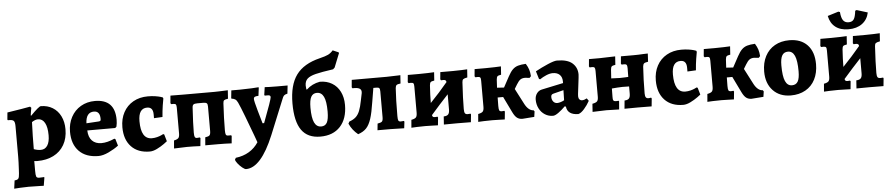

<svg xmlns="http://www.w3.org/2000/svg" viewBox="-50 -1103 7929 1706"><g transform="rotate(-5 3915.0 -250.0)"><path d="M29 163Q55 161 63 150Q71 139 73 105Q73 95 75 71Q79 -1 79 -42V-316Q79 -351 69 -363Q59 -375 30 -375H16L12 -381L18 -444Q82 -453 143.5 -464Q205 -475 223 -478L233 -467Q232 -461 228 -440Q224 -419 222 -400L226 -397Q301 -474 318 -474Q378 -474 423.5 -446Q469 -418 494 -367.5Q519 -317 519 -251Q519 -170 485 -111.5Q451 -53 389.5 -22Q328 9 246 9Q237 9 229 8Q221 7 218 7V94Q218 132 223 145Q228 158 249 158Q267 158 278 157Q289 156 292 156L295 160L283 233L253 232Q191 230 148 230Q114 230 72.5 232.5Q31 235 19 236ZM365 -211Q365 -283 343.5 -321.5Q322 -360 283 -360Q258 -360 228 -340Q223 -212 223 -99Q255 -87 285 -87Q323 -87 344 -119Q365 -151 365 -211Z M557 -224Q557 -297 588 -355Q619 -413 674.5 -445.5Q730 -478 801 -478Q979 -478 979 -295Q979 -264 972 -234L960 -223H711Q713 -163 743.5 -131.5Q774 -100 827 -100Q880 -100 944 -129L953 -125L971 -65Q933 -36 882 -12Q831 12 791 12Q680 12 618.5 -50.5Q557 -113 557 -224ZM822 -294Q832 -296 835 -299.5Q838 -303 838 -315Q838 -385 784 -385Q713 -385 709 -287Z M1024 -224Q1024 -299 1055 -356.5Q1086 -414 1142.5 -446Q1199 -478 1273 -478Q1309 -478 1338 -473.5Q1367 -469 1384 -464Q1401 -459 1405 -457L1409 -447Q1406 -434 1398.5 -386Q1391 -338 1387 -284L1311 -280V-314Q1311 -379 1258 -379Q1180 -379 1180 -264Q1180 -104 1277 -104Q1301 -104 1324 -110Q1347 -116 1361.5 -123Q1376 -130 1380 -132L1389 -128L1407 -66Q1407 -65 1378 -44Q1349 -23 1313.5 -5.5Q1278 12 1249 12Q1143 12 1083.5 -51Q1024 -114 1024 -224Z M1471 -67Q1502 -74 1511.5 -85.5Q1521 -97 1521 -127V-355Q1521 -377 1515.5 -384Q1510 -391 1495 -391H1474L1468 -400L1474 -467Q1511 -466 1588 -466H1864L1910 -467L1986 -470L1981 -395Q1954 -391 1946 -384.5Q1938 -378 1937 -358Q1929 -220 1929 -118Q1929 -88 1934 -78.5Q1939 -69 1954 -69H1980L1985 -63L1979 3Q1918 0 1859 0H1744L1750 -71Q1780 -75 1789 -85Q1798 -95 1798 -124V-342Q1798 -364 1789.5 -371Q1781 -378 1756 -378H1707Q1681 -378 1671.5 -371Q1662 -364 1661 -343Q1652 -201 1652 -122Q1652 -92 1657 -82Q1662 -72 1677 -72Q1692 -72 1702 -74L1707 -68L1700 3Q1642 0 1582 0Q1563 0 1465 4Z M1996 149 2005 134Q2072 126 2123.5 95Q2175 64 2208 13L2186 -48Q2155 -132 2120 -224Q2085 -316 2068 -352Q2058 -374 2045 -382.5Q2032 -391 2012 -393L2010 -398L2017 -466H2093Q2140 -466 2200 -469Q2260 -472 2260 -473L2262 -468L2253 -397Q2227 -396 2218.5 -390.5Q2210 -385 2210 -373Q2210 -354 2234.5 -267.5Q2259 -181 2268 -151H2282Q2360 -356 2360 -376Q2360 -386 2354.5 -390Q2349 -394 2334 -394H2309L2305 -400L2315 -469Q2326 -468 2357 -467Q2388 -466 2423 -466H2519L2511 -394Q2489 -389 2480 -380.5Q2471 -372 2463 -349L2336 -38Q2220 242 2087 242Q2075 242 2053 224Q2031 206 2013.5 183.5Q1996 161 1996 149Z M3012 -250Q3012 -127 2948 -57.5Q2884 12 2770 12Q2657 12 2602.5 -65Q2548 -142 2548 -302Q2548 -467 2614 -557Q2680 -647 2824 -682Q2877 -695 2900.5 -706.5Q2924 -718 2945 -742L2996 -720L2999 -713L2949 -588L2934 -574Q2829 -559 2777 -546Q2725 -533 2702 -511.5Q2679 -490 2679 -451Q2679 -437 2682 -417L2687 -415Q2737 -462 2807 -474Q2868 -474 2914.5 -446.5Q2961 -419 2986.5 -368Q3012 -317 3012 -250ZM2853 -205Q2853 -295 2833 -336.5Q2813 -378 2772 -378Q2737 -378 2720.5 -348.5Q2704 -319 2704 -252Q2704 -161 2724 -119Q2744 -77 2785 -77Q2821 -77 2837 -106.5Q2853 -136 2853 -205Z M3520 -62 3525 -56 3518 3Q3419 0 3396 0H3280L3286 -59Q3317 -64 3326 -73.5Q3335 -83 3335 -112V-342Q3335 -364 3328.5 -371Q3322 -378 3303 -378H3276L3256 -257Q3241 -158 3223.5 -105Q3206 -52 3179.5 -24Q3153 4 3106 20Q3054 -22 3028 -81L3038 -99Q3073 -111 3095 -130.5Q3117 -150 3131 -184.5Q3145 -219 3156 -277L3169 -340Q3170 -344 3170 -352Q3170 -374 3151 -383.5Q3132 -393 3091 -391L3085 -400L3091 -466H3403Q3446 -466 3505 -469L3525 -470L3520 -396Q3493 -393 3484.5 -386Q3476 -379 3474 -359Q3467 -257 3467 -110Q3467 -79 3472 -69.5Q3477 -60 3493 -60Q3502 -60 3520 -62Z M4116 -75 4120 -68 4113 1 3989 0 3872 1 3877 -71Q3906 -72 3917.5 -85Q3929 -98 3929 -129V-264Q3854 -184 3774 -92Q3776 -80 3781.5 -76Q3787 -72 3799 -72Q3808 -72 3813.5 -73Q3819 -74 3821 -74L3826 -67L3819 3Q3806 3 3772 1.5Q3738 0 3708 0Q3668 0 3631.5 1.5Q3595 3 3582 4L3588 -66Q3620 -72 3630 -84Q3640 -96 3640 -126V-357Q3640 -380 3634.5 -387Q3629 -394 3612 -394L3592 -393L3585 -402L3591 -466H3689Q3728 -466 3769 -467.5Q3810 -469 3826 -470L3821 -396Q3795 -392 3788 -385Q3781 -378 3779 -356Q3773 -268 3773 -200Q3853 -283 3928 -373Q3927 -385 3920.5 -389.5Q3914 -394 3902 -394L3881 -393L3875 -402L3881 -466H3994Q4029 -466 4067.5 -467.5Q4106 -469 4121 -470L4116 -398Q4088 -393 4079 -386Q4070 -379 4069 -359Q4060 -213 4060 -121Q4060 -94 4066.5 -83.5Q4073 -73 4091 -73Q4100 -73 4107 -74Q4114 -75 4116 -75Z M4685 -45 4678 3 4572 11Q4544 11 4524.5 -3.5Q4505 -18 4487 -55L4418 -197H4369Q4368 -172 4368 -121Q4368 -91 4373 -81.5Q4378 -72 4395 -72Q4404 -72 4409.5 -73Q4415 -74 4417 -74L4422 -67L4415 3Q4402 3 4368 1.5Q4334 0 4304 0Q4264 0 4227.5 1.5Q4191 3 4178 4L4184 -66Q4216 -72 4226 -84Q4236 -96 4236 -126V-357Q4236 -380 4230.5 -387Q4225 -394 4208 -394L4188 -393L4181 -402L4187 -466H4285Q4324 -466 4365 -467.5Q4406 -469 4422 -470L4417 -396Q4391 -392 4384 -385Q4377 -378 4375 -356Q4373 -333 4371 -284L4433 -280L4485 -376Q4506 -415 4526.5 -435Q4547 -455 4574 -463Q4601 -471 4644 -473Q4662 -444 4670 -418.5Q4678 -393 4680 -360L4667 -346Q4635 -350 4626 -350Q4600 -350 4584 -338.5Q4568 -327 4550 -297L4527 -259L4600 -118Q4616 -88 4636 -72Q4656 -56 4677 -56Z M4966 -63 4956 -67Q4925 -36 4894.5 -14Q4864 8 4845 8Q4806 8 4773.5 -12.5Q4741 -33 4722.5 -69Q4704 -105 4704 -148Q4704 -180 4721 -203.5Q4738 -227 4765 -233L4959 -274V-288Q4959 -327 4937 -348.5Q4915 -370 4875 -370Q4849 -370 4817 -356.5Q4785 -343 4759 -325L4749 -330L4728 -399Q4783 -429 4840 -453.5Q4897 -478 4922 -478Q5016 -478 5059.5 -439Q5103 -400 5103 -338Q5103 -324 5093 -246Q5092 -234 5087 -197Q5082 -160 5082 -145Q5082 -128 5091 -117.5Q5100 -107 5115 -107Q5134 -107 5157 -120L5173 -97Q5153 -60 5124 -27Q5095 6 5071 12Q5024 12 4997 -7Q4970 -26 4966 -63ZM4955 -121 4957 -211 4866 -188Q4854 -185 4849 -178.5Q4844 -172 4844 -160Q4844 -135 4857.5 -118.5Q4871 -102 4893 -102Q4906 -102 4923.5 -107.5Q4941 -113 4955 -121Z M5203 -68Q5235 -74 5245.5 -85.5Q5256 -97 5256 -127V-356Q5256 -378 5250.5 -385.5Q5245 -393 5229 -393L5207 -392L5201 -401L5207 -466H5303Q5304 -466 5406 -469L5441 -470L5436 -395Q5410 -391 5403 -384Q5396 -377 5394 -355L5389 -278L5467 -275Q5494 -275 5513.5 -276.5Q5533 -278 5541 -278L5542 -356Q5542 -378 5536 -385.5Q5530 -393 5514 -393L5492 -392L5486 -401L5492 -466H5606Q5646 -466 5694 -469L5732 -470L5728 -397Q5700 -393 5691.5 -385.5Q5683 -378 5681 -358Q5673 -241 5673 -119Q5673 -95 5680 -84.5Q5687 -74 5703 -74Q5715 -74 5727 -77L5732 -69L5725 1L5602 0L5483 1L5490 -72Q5518 -73 5529.5 -85.5Q5541 -98 5541 -130V-193L5482 -194Q5463 -194 5435.5 -192Q5408 -190 5387 -188L5386 -115Q5385 -91 5390.5 -82Q5396 -73 5412 -73Q5434 -73 5436 -75L5441 -69L5435 3Q5345 0 5322 0Q5294 0 5198 4Z M5782 -224Q5782 -299 5813 -356.5Q5844 -414 5900.5 -446Q5957 -478 6031 -478Q6067 -478 6096 -473.5Q6125 -469 6142 -464Q6159 -459 6163 -457L6167 -447Q6164 -434 6156.5 -386Q6149 -338 6145 -284L6069 -280V-314Q6069 -379 6016 -379Q5938 -379 5938 -264Q5938 -104 6035 -104Q6059 -104 6082 -110Q6105 -116 6119.5 -123Q6134 -130 6138 -132L6147 -128L6165 -66Q6165 -65 6136 -44Q6107 -23 6071.5 -5.5Q6036 12 6007 12Q5901 12 5841.5 -51Q5782 -114 5782 -224Z M6729 -45 6722 3 6616 11Q6588 11 6568.5 -3.5Q6549 -18 6531 -55L6462 -197H6413Q6412 -172 6412 -121Q6412 -91 6417 -81.5Q6422 -72 6439 -72Q6448 -72 6453.5 -73Q6459 -74 6461 -74L6466 -67L6459 3Q6446 3 6412 1.5Q6378 0 6348 0Q6308 0 6271.5 1.5Q6235 3 6222 4L6228 -66Q6260 -72 6270 -84Q6280 -96 6280 -126V-357Q6280 -380 6274.5 -387Q6269 -394 6252 -394L6232 -393L6225 -402L6231 -466H6329Q6368 -466 6409 -467.5Q6450 -469 6466 -470L6461 -396Q6435 -392 6428 -385Q6421 -378 6419 -356Q6417 -333 6415 -284L6477 -280L6529 -376Q6550 -415 6570.5 -435Q6591 -455 6618 -463Q6645 -471 6688 -473Q6706 -444 6714 -418.5Q6722 -393 6724 -360L6711 -346Q6679 -350 6670 -350Q6644 -350 6628 -338.5Q6612 -327 6594 -297L6571 -259L6644 -118Q6660 -88 6680 -72Q6700 -56 6721 -56Z M6748 -220Q6748 -298 6778.5 -356.5Q6809 -415 6864.5 -446.5Q6920 -478 6994 -478Q7097 -478 7155 -417Q7213 -356 7213 -246Q7213 -168 7183 -109.5Q7153 -51 7097 -19.5Q7041 12 6967 12Q6867 12 6807.5 -51Q6748 -114 6748 -220ZM7053 -196Q7053 -291 7033.5 -334.5Q7014 -378 6974 -378Q6938 -378 6921.5 -350Q6905 -322 6905 -261Q6905 -164 6924.5 -120.5Q6944 -77 6984 -77Q7020 -77 7036.5 -105Q7053 -133 7053 -196Z M7796 -75 7800 -68 7793 1 7669 0 7552 1 7557 -71Q7586 -72 7597.5 -85Q7609 -98 7609 -129V-264Q7534 -184 7454 -92Q7456 -80 7461.5 -76Q7467 -72 7479 -72Q7488 -72 7493.5 -73Q7499 -74 7501 -74L7506 -67L7499 3Q7486 3 7452 1.5Q7418 0 7388 0Q7348 0 7311.5 1.5Q7275 3 7262 4L7268 -66Q7300 -72 7310 -84Q7320 -96 7320 -126V-357Q7320 -380 7314.5 -387Q7309 -394 7292 -394L7272 -393L7265 -402L7271 -466H7369Q7408 -466 7449 -467.5Q7490 -469 7506 -470L7501 -396Q7475 -392 7468 -385Q7461 -378 7459 -356Q7453 -268 7453 -200Q7533 -283 7608 -373Q7607 -385 7600.5 -389.5Q7594 -394 7582 -394L7561 -393L7555 -402L7561 -466H7674Q7709 -466 7747.5 -467.5Q7786 -469 7801 -470L7796 -398Q7768 -393 7759 -386Q7750 -379 7749 -359Q7740 -213 7740 -121Q7740 -94 7746.5 -83.5Q7753 -73 7771 -73Q7780 -73 7787 -74Q7794 -75 7796 -75ZM7354 -663 7451 -693 7465 -688Q7469 -636 7485.5 -613.5Q7502 -591 7534 -591Q7566 -591 7580.5 -612Q7595 -633 7601 -688L7614 -693L7711 -663Q7698 -600 7650 -564.5Q7602 -529 7528 -529Q7456 -529 7411.5 -563.5Q7367 -598 7354 -663Z"/></g></svg>

Font: Alegreya ExtraBold
Style: Regular
Weight: 800
Designer: Juan Pablo del Peral
Foundry: Huerta Tipografica
Version: Version 2.007; ttfautohint (v1.6)